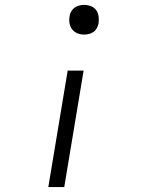

<svg xmlns="http://www.w3.org/2000/svg" viewBox="-20 -558 640 783"><path d="M323 -417Q308 -417 295 -422.5Q282 -428 274 -438.5Q266 -449 263.5 -463.5Q261 -478 264 -492Q265 -502 270.5 -511.5Q276 -521 284.5 -527Q293 -533 303 -535.5Q313 -538 323 -538Q337 -538 350.5 -533Q364 -528 372 -517Q380 -506 382 -492Q384 -478 382 -463Q380 -453 375 -443.5Q370 -434 361.5 -428Q353 -422 343 -419.5Q333 -417 323 -417ZM177 205 256 -270H321L242 205Z"/></svg>

Font: Iosevka Curly Slab LtEx
Style: Italic
Weight: 300
Width: 7
Italic angle: -9°
Monospace: yes
Designer: Belleve Invis
Foundry: Belleve Invis
Version: Version 11.1.0; ttfautohint (v1.8.3)